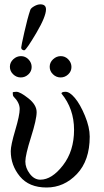

<svg xmlns="http://www.w3.org/2000/svg" viewBox="-20 -834 469 862"><path d="M161.1 -814.5Q186.5 -814.5 186.5 -792Q186.5 -759.8 143.1 -686Q99.6 -612.3 89.8 -608.4H86.9Q84 -608.4 79.6 -611.3Q75.2 -614.3 75.2 -620.6Q75.2 -627 89.4 -689.9Q103.5 -752.9 116.2 -790Q119.1 -797.9 133.8 -806.2Q148.4 -814.5 161.1 -814.5ZM161.1 -27.3Q212.9 -27.3 262.7 -91.8Q312.5 -156.2 312.5 -251Q312.5 -345.7 255.9 -414.1Q255.9 -421.9 274.4 -421.9Q293 -421.9 316.4 -394Q339.8 -366.2 361.3 -314.5Q382.8 -262.7 382.8 -220.7Q382.8 -113.3 325.2 -52.7Q267.6 7.8 189 7.8Q110.4 7.8 69.3 -42Q28.3 -91.8 28.3 -155.3Q28.3 -181.6 48.3 -249Q68.4 -316.4 68.4 -344.7Q68.4 -373 41 -400.4Q37.1 -404.3 37.1 -418Q37.1 -421.9 53.7 -421.9Q70.3 -421.9 107.4 -392.6Q144.5 -363.3 144.5 -330.6Q144.5 -297.9 119.1 -217.8Q93.8 -137.7 93.8 -108.9Q93.8 -80.1 113.8 -53.7Q133.8 -27.3 161.1 -27.3ZM39.6 -567.9Q54.7 -582 74.2 -582Q93.8 -582 107.9 -567.4Q122.1 -552.7 122.1 -533.2Q122.1 -513.7 107.4 -500Q92.8 -486.3 73.2 -486.3Q53.7 -486.3 39.1 -500.5Q24.4 -514.6 24.4 -534.2Q24.4 -553.7 39.6 -567.9ZM218.3 -567.9Q233.4 -582 252.9 -582Q272.5 -582 286.6 -567.4Q300.8 -552.7 300.8 -533.2Q300.8 -513.7 286.1 -500Q271.5 -486.3 252 -486.3Q232.4 -486.3 217.8 -500.5Q203.1 -514.6 203.1 -534.2Q203.1 -553.7 218.3 -567.9Z"/></svg>

Font: CrimsonText-Roman
Style: Roman
Weight: 400
Version: Version 0.13